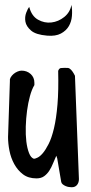

<svg xmlns="http://www.w3.org/2000/svg" viewBox="-20 -745 382 804"><path d="M215.8 -92.8Q209 -78.1 202.1 -61Q195.3 -43.9 186.5 -30.3Q177.7 -16.6 165 -7.3Q152.3 2 132.8 2Q98.6 2 76.2 -15.1Q53.7 -32.2 39.6 -58.1Q25.4 -84 19.5 -114.3Q13.7 -144.5 13.7 -170.9L21.5 -407.2Q20.5 -414.1 24.9 -421.4Q29.3 -428.7 36.6 -435.1Q43.9 -441.4 53.2 -445.3Q62.5 -449.2 70.3 -449.2Q92.8 -449.2 108.4 -435.1Q124 -420.9 124 -398.4V-388.7Q113.3 -371.1 105.5 -342.8Q97.7 -314.5 93.3 -281.7Q88.9 -249 87.9 -214.8Q86.9 -180.7 90.3 -152.3Q93.8 -124 101.6 -104Q109.4 -84 122.1 -80.1Q127 -80.1 137.2 -85Q147.5 -89.8 159.2 -103.5Q170.9 -117.2 183.6 -142.1Q196.3 -167 206.1 -208Q215.8 -249 220.7 -307.6Q225.6 -366.2 223.6 -448.2Q227.5 -459 234.9 -460Q242.2 -460.9 250 -460.9Q258.8 -460.9 264.6 -460.4Q270.5 -460 277.3 -453.1Q282.2 -448.2 288.1 -438.5Q293.9 -428.7 293.9 -427.7L310.5 4.9Q310.5 19.5 302.7 29.3Q294.9 39.1 280.3 39.1Q275.4 39.1 268.6 38.1Q261.7 37.1 254.9 34.2Q248 31.2 242.7 26.9Q237.3 22.5 236.3 16.6L219.7 -81.1ZM177.7 -595.7Q129.9 -599.6 109.9 -617.2Q89.8 -634.8 86.4 -654.3Q83 -673.8 89.8 -691.9Q96.7 -710 102.5 -715.8Q112.3 -677.7 139.2 -662.6Q166 -647.5 195.3 -650.9Q224.6 -654.3 249 -673.8Q273.4 -693.4 279.3 -724.6Q283.2 -702.1 281.2 -678.2Q279.3 -654.3 268.1 -635.3Q256.8 -616.2 234.9 -604.5Q212.9 -592.8 177.7 -595.7Z"/></svg>

Font: Covered By Your Grace
Style: Regular
Weight: 400
Designer: Kimberly Geswein
Foundry: Kimberly Geswein
Version: Version 1.0